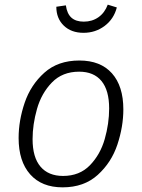

<svg xmlns="http://www.w3.org/2000/svg" viewBox="-20 -794 609 825"><path d="M60 -201Q60 -276 86 -352.5Q112 -429 170.5 -481.5Q229 -534 321 -534Q412 -534 461 -479Q510 -424 510 -324Q510 -250 484.5 -173Q459 -96 400 -42.5Q341 11 249 11Q159 11 109.5 -45Q60 -101 60 -201ZM449 -328Q449 -406 416 -446Q383 -486 320 -486Q248 -486 203 -439.5Q158 -393 139 -326Q120 -259 120 -196Q120 -118 154 -78Q188 -38 251 -38Q322 -38 366.5 -84Q411 -130 430 -196.5Q449 -263 449 -328ZM222 -765 263 -771Q268 -735 287 -718Q306 -701 340 -701Q376 -701 403 -720Q430 -739 443 -774L482 -762Q469 -712 429.5 -682.5Q390 -653 339 -653Q286 -653 254 -684Q222 -715 222 -765Z"/></svg>

Font: Fira Sans Light
Style: Italic
Weight: 300
Italic angle: -8°
Designer: bBox Type GmbH & Carrois Corporate GbR & Edenspiekermann AG
Foundry: bBox Type GmbH & Carrois Corporate GbR & Edenspiekermann AG
Version: Version 4.301